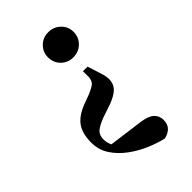

<svg xmlns="http://www.w3.org/2000/svg" viewBox="-233 -642 950 950"><g transform="rotate(-45 241.5 -167.0)"><path d="M298 -557Q336 -557 362 -531.5Q388 -506 388 -470Q388 -432 362 -406.5Q336 -381 298 -381Q260 -381 234.5 -406.5Q209 -432 209 -470Q209 -506 234.5 -531.5Q260 -557 298 -557ZM62 -20Q62 -84 88 -120Q114 -156 171 -178L222 -197Q257 -212 268.5 -222.5Q280 -233 283 -255V-299H315L328 -259Q337 -232 342 -214Q347 -196 347 -180Q347 -148 327 -127Q307 -106 262 -89L194 -66Q149 -49 132 -32.5Q115 -16 116 15Q117 45 134.5 69Q152 93 191 121L94 52L311 81Q357 88 376 107Q395 126 395 153Q395 182 379.5 199Q364 216 334 223Q294 214 246.5 194Q199 174 157 143Q115 112 88.5 71.5Q62 31 62 -20Z"/></g></svg>

Font: Noto Serif JP ExtraBold
Style: Regular
Weight: 800
Designer: Ryoko NISHIZUKA 西塚涼子 (kana & ideographs); Frank Grießhammer (Latin, Greek & Cyrillic); Wenlong ZHANG 张文龙 (bopomofo); San
Foundry: Adobe
Version: Version 2.003-H1;hotconv 1.1.1;makeotfexe 2.6.0